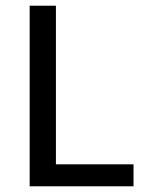

<svg xmlns="http://www.w3.org/2000/svg" viewBox="-20 -653 515 673"><path d="M84 0V-633H176V-77H448V0Z"/></svg>

Font: Narnoor
Style: Regular
Weight: 400
Designer: S. Sridhar Murthy
Foundry: SIL International
Version: Version 3.000